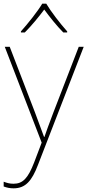

<svg xmlns="http://www.w3.org/2000/svg" viewBox="-26 -783 476 1046"><path d="M226 -763H204C180 -722 125 -653 88 -612V-606H109C146 -643 187 -693 215 -731C243 -693 282 -643 319 -606H340V-612C303 -653 250 -722 226 -763ZM0 -528 201 -6 160 102C127 187 99 218 48 218C27 218 13 214 -6 207V233C13 240 29 243 48 243C113 243 148 202 181 115L430 -528H403L264 -168C241 -108 226 -66 216 -37H214C204 -65 188 -108 164 -172L27 -528Z"/></svg>

Font: Noto Kufi Arabic Thin
Style: Regular
Weight: 100
Designer: Monotype Design Team, David Williams, Khaled Hosny
Foundry: Google LLC
Version: Version 2.109